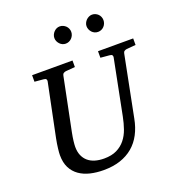

<svg xmlns="http://www.w3.org/2000/svg" viewBox="-158 -1017 1065 1160"><g transform="rotate(-20 374.5 -437.5)"><path d="M690.9 -624Q682.1 -623 675.3 -618.4Q668.5 -613.8 667 -604L589.8 -213.9Q579.6 -159.7 557.1 -116.9Q534.7 -74.2 499.8 -44.7Q464.8 -15.1 417.7 0.5Q370.6 16.1 311 16.1Q264.6 16.1 224.9 6.6Q185.1 -2.9 155.3 -23.9Q125.5 -44.9 108.6 -78.1Q91.8 -111.3 91.8 -159.2Q91.8 -174.3 95 -201.7Q98.1 -229 105 -264.2L174.8 -604Q176.3 -612.3 172.4 -617.7Q168.5 -623 154.8 -624L99.1 -628.9V-670.9H358.9V-628.9L299.8 -624Q291 -623 284.2 -618.4Q277.3 -613.8 275.9 -604L207 -264.2Q201.2 -234.9 198.5 -211.7Q195.8 -188.5 195.8 -174.8Q195.8 -143.1 205.8 -119.6Q215.8 -96.2 234.1 -80.3Q252.4 -64.5 278.6 -56.6Q304.7 -48.8 336.9 -48.8Q385.7 -48.8 418.7 -65.2Q451.7 -81.5 473.6 -108.9Q495.6 -136.2 508.3 -172.6Q521 -209 528.8 -249L599.1 -604Q600.6 -612.3 596.7 -617.7Q592.8 -623 579.1 -624L522.9 -628.9V-670.9H749V-628.9ZM411.1 -836.4Q411.1 -825.2 406.7 -814.9Q402.3 -804.7 394.8 -796.9Q387.2 -789.1 377.2 -784.7Q367.2 -780.3 356 -780.3Q345.2 -780.3 335.4 -784.7Q325.7 -789.1 318.4 -796.9Q311 -804.7 306.6 -814.5Q302.2 -824.2 302.2 -835.4Q302.2 -846.2 306.6 -856.2Q311 -866.2 318.4 -874Q325.7 -881.8 335.4 -886.5Q345.2 -891.1 356 -891.1Q367.2 -891.1 377.2 -886.7Q387.2 -882.3 394.8 -875Q402.3 -867.7 406.7 -857.7Q411.1 -847.7 411.1 -836.4ZM618.2 -836.4Q618.2 -825.2 614 -814.9Q609.9 -804.7 602.5 -796.9Q595.2 -789.1 585.2 -784.7Q575.2 -780.3 564 -780.3Q552.7 -780.3 542.7 -784.7Q532.7 -789.1 525.4 -796.9Q518.1 -804.7 513.7 -814.9Q509.3 -825.2 509.3 -836.4Q509.3 -846.7 513.9 -856.7Q518.6 -866.7 526.1 -874.3Q533.7 -881.8 543.7 -886.5Q553.7 -891.1 564 -891.1Q575.2 -891.1 585.2 -886.7Q595.2 -882.3 602.5 -875Q609.9 -867.7 614 -857.7Q618.2 -847.7 618.2 -836.4Z"/></g></svg>

Font: Charis SIL Viet
Style: Italic
Weight: 400
Italic angle: -11°
Foundry: SIL International
Version: Version 5.000